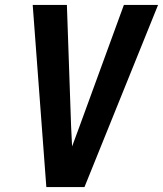

<svg xmlns="http://www.w3.org/2000/svg" viewBox="-20 -755 658 775"><path d="M167 0 112 -735H250L267 -245Q268 -225 269 -204.5Q270 -184 271 -164Q278 -184 286 -204.5Q294 -225 301 -245L480 -735H618L321 0Z"/></svg>

Font: Iosevka XBd Ex Obl
Style: Regular
Weight: 800
Width: 7
Italic angle: -9°
Monospace: yes
Designer: Belleve Invis
Foundry: Belleve Invis
Version: Version 32.5.0; ttfautohint (v1.8.4)